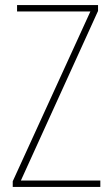

<svg xmlns="http://www.w3.org/2000/svg" viewBox="-20 -734 440 754"><path d="M374 0V-25H62L365 -691V-714H47V-689H335L30 -22V0Z"/></svg>

Font: Noto Sans Kannada Condensed Thin
Style: Regular
Weight: 100
Width: 3
Designer: Jelle Bosma - Monotype Design Team
Foundry: Monotype Imaging Inc.
Version: Version 2.005